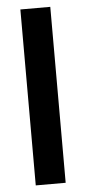

<svg xmlns="http://www.w3.org/2000/svg" viewBox="-52 -731 340 761"><g transform="rotate(-5 118.5 -350.0)"><path d="M59 -700H178V0H59Z"/></g></svg>

Font: Haskoy Bold
Style: Regular
Weight: 700
Designer: Ertekin Erdin
Foundry: Ertekin Erdin
Version: Version 1.500; ttfautohint (v1.8.3)